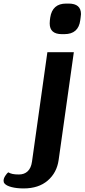

<svg xmlns="http://www.w3.org/2000/svg" viewBox="-185 -842 475 1074"><path d="M-159 185Q-165 179 -165 169Q-165 156 -155.5 141.5Q-146 127 -139 122Q-128 128 -115 131Q-102 134 -79 134Q-49 134 -30 116Q-11 98 -6 62L80 -550H228L143 53Q133 124 82 168Q31 212 -53 212Q-92 212 -120.5 204.5Q-149 197 -159 185ZM93 -711Q93 -723 94 -729L96 -744Q108 -822 185 -822H199Q268 -822 268 -763Q268 -758 266 -744L264 -729Q254 -651 175 -651H161Q93 -651 93 -711Z"/></svg>

Font: Krub
Style: Bold Italic
Weight: 700
Italic angle: -8°
Designer: Ekaluck Peanpanawate
Foundry: Cadson Demak Co.,Ltd.
Version: Version 1.000; ttfautohint (v1.6)